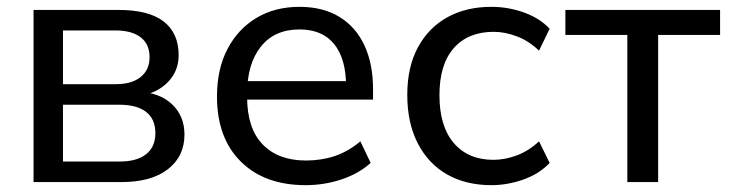

<svg xmlns="http://www.w3.org/2000/svg" viewBox="-20 -532 2129 561"><path d="M78 0V-503H326Q415 -503 458.5 -469Q502 -435 502 -371Q502 -323 469 -290.5Q436 -258 383 -251V-264Q446 -262 482.5 -227.5Q519 -193 519 -139Q519 -75 470.5 -37.5Q422 0 335 0ZM164 -60H329Q380 -60 407 -81.5Q434 -103 434 -143Q434 -184 407 -205Q380 -226 329 -226H164ZM164 -286H318Q365 -286 391 -307Q417 -328 417 -365Q417 -403 391 -423Q365 -443 318 -443H164Z M873 9Q753 9 683.5 -60Q614 -129 614 -250Q614 -330 644.5 -388.5Q675 -447 729 -479.5Q783 -512 855 -512Q924 -512 972 -482.5Q1020 -453 1045 -399Q1070 -345 1070 -271V-241H685V-295H1008L991 -282Q991 -360 956.5 -403Q922 -446 855 -446Q782 -446 742 -395.5Q702 -345 702 -258V-249Q702 -157 747.5 -110Q793 -63 874 -63Q919 -63 958 -76Q997 -89 1033 -119L1063 -56Q1029 -25 978.5 -8Q928 9 873 9Z M1416 9Q1341 9 1286 -22.5Q1231 -54 1200.5 -113.5Q1170 -173 1170 -255Q1170 -336 1201 -393.5Q1232 -451 1287 -481.5Q1342 -512 1416 -512Q1465 -512 1511 -495.5Q1557 -479 1586 -448L1555 -384Q1526 -412 1491 -425.5Q1456 -439 1422 -439Q1348 -439 1306 -391.5Q1264 -344 1264 -254Q1264 -163 1306 -114Q1348 -65 1422 -65Q1455 -65 1490 -78Q1525 -91 1555 -119L1586 -56Q1556 -24 1509.5 -7.5Q1463 9 1416 9Z M1813 0V-430H1632V-503H2084V-430H1903V0Z"/></svg>

Font: Mulish Medium
Style: Regular
Weight: 500
Designer: Vernon Adams
Foundry: Vernon Adams
Version: Version 3.603; ttfautohint (v1.8.3)